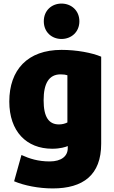

<svg xmlns="http://www.w3.org/2000/svg" viewBox="-20 -834 640 1074"><path d="M324 -616C270 -616 225 -654 225 -715C225 -776 270 -814 324 -814C378 -814 424 -776 424 -715C424 -654 378 -616 324 -616ZM546 -30C546 145 445 220 275 220C196 220 116 204 59 180L100 33C146 54 194 69 258 69C324 69 359 39 359 -5V-17C348 -12 317 -2 272 -2C128 -2 32 -99 32 -266C32 -443 134 -555 324 -555C408 -555 494 -539 546 -517ZM357 -149V-413C348 -416 337 -418 319 -418C254 -418 224 -368 224 -273C224 -179 253 -138 310 -138C329 -138 345 -143 357 -149Z"/></svg>

Font: Repo Black
Style: Regular
Weight: 900
Designer: Stefan Peev
Foundry: Context Ltd
Version: Version 1.502